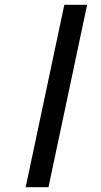

<svg xmlns="http://www.w3.org/2000/svg" viewBox="-20 -780 422 800"><path d="M87 0 248 -760H343L182 0Z"/></svg>

Font: Noto Serif SemiCondensed ExtraBold
Style: Italic
Weight: 800
Width: 4
Italic angle: -12°
Designer: Monotype Design Team
Foundry: Monotype Imaging Inc.
Version: Version 2.014; ttfautohint (v1.8.4.7-5d5b)